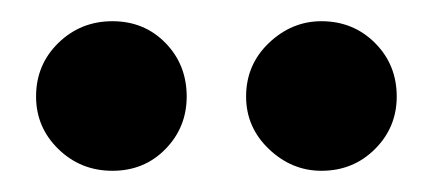

<svg xmlns="http://www.w3.org/2000/svg" viewBox="-20 -764 408 181"><path d="M156 -673Q156 -644 136 -623.5Q116 -603 86 -603Q56 -603 35 -623.5Q14 -644 14 -673Q14 -703 35 -723.5Q56 -744 86 -744Q116 -744 136 -723.5Q156 -703 156 -673ZM354 -673Q354 -644 333.5 -623.5Q313 -603 283 -603Q255 -603 233.5 -623.5Q212 -644 212 -673Q212 -703 233.5 -723.5Q255 -744 283 -744Q313 -744 333.5 -723.5Q354 -703 354 -673Z"/></svg>

Font: Palanquin Dark Medium
Style: Regular
Weight: 500
Designer: Pria Ravichandran
Version: Version 1.001